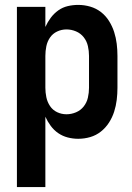

<svg xmlns="http://www.w3.org/2000/svg" viewBox="-20 -558 540 783"><path d="M49 205H165V-82Q174 -62 187 -44.5Q200 -27 217.5 -15Q235 -3 256 2.5Q277 8 299 8Q324 8 348 1Q372 -6 391.5 -21.5Q411 -37 424.5 -58Q438 -79 445.5 -102.5Q453 -126 456 -150.5Q459 -175 459 -200V-330Q459 -355 456 -379.5Q453 -404 445.5 -427.5Q438 -451 424.5 -472.5Q411 -494 391.5 -509Q372 -524 348 -531Q324 -538 299 -538Q277 -538 256 -533Q235 -528 217.5 -515.5Q200 -503 187 -485.5Q174 -468 165 -448V-530H49ZM251 -92Q231 -92 213 -100.5Q195 -109 184 -125.5Q173 -142 169 -161.5Q165 -181 165 -200V-330Q165 -350 169 -369.5Q173 -389 184 -405Q195 -421 213 -429.5Q231 -438 251 -438Q271 -438 290 -430Q309 -422 321.5 -406Q334 -390 338.5 -370Q343 -350 343 -330V-200Q343 -180 338.5 -160Q334 -140 321.5 -124Q309 -108 290 -100Q271 -92 251 -92Z"/></svg>

Font: Iosevka SS09
Style: Bold
Weight: 700
Monospace: yes
Designer: Belleve Invis
Foundry: Belleve Invis
Version: Version 5.2.1; ttfautohint (v1.8.3)